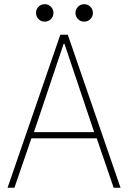

<svg xmlns="http://www.w3.org/2000/svg" viewBox="-20 -883 602 903"><path d="M15.6 0 263.7 -719.7H298.8L546.9 0H514.6L431.6 -242.2L425.8 -252.9L283.2 -676.8H279.3L136.7 -252.9L130.9 -242.2L47.9 0ZM117.2 -232.4V-261.7H445.3V-232.4ZM376 -781.2Q358.9 -781.2 346.9 -793.2Q335 -805.2 335 -822.3Q335 -839.4 346.9 -851.3Q358.9 -863.3 376 -863.3Q393.1 -863.3 405 -851.3Q417 -839.4 417 -822.3Q417 -805.2 405 -793.2Q393.1 -781.2 376 -781.2ZM190.4 -781.2Q173.3 -781.2 161.4 -793.2Q149.4 -805.2 149.4 -822.3Q149.4 -839.4 161.4 -851.3Q173.3 -863.3 190.4 -863.3Q207.5 -863.3 219.5 -851.3Q231.4 -839.4 231.4 -822.3Q231.4 -805.2 219.5 -793.2Q207.5 -781.2 190.4 -781.2Z"/></svg>

Font: Reddit Mono ExtraLight
Style: Regular
Weight: 250
Monospace: yes
Designer: Stephen Hutchings
Foundry: Reddit
Version: Version 1.014